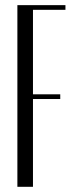

<svg xmlns="http://www.w3.org/2000/svg" viewBox="-20 -719 296 739"><path d="M231.9 -681.2H106.9V-356H211.9V-337.9H106.9V0H46.9V-699.2H231.9Z"/></svg>

Font: Moniqa Narrow Heading
Style: Regular
Weight: 400
Width: 4
Designer: Rajesh Rajput
Foundry: Rajesh Rajput
Version: Version 1.000